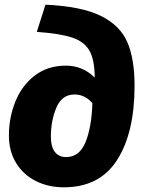

<svg xmlns="http://www.w3.org/2000/svg" viewBox="-20 -780 610 819"><path d="M18 -203Q18 -278 45.5 -346.5Q73 -415 128 -457.5Q183 -500 261 -500Q333 -500 384 -449V-453Q383 -526 361.5 -564Q340 -602 288.5 -619.5Q237 -637 137 -644L174 -760Q327 -753 409.5 -712.5Q492 -672 523 -600.5Q554 -529 554 -414Q554 -214 479.5 -97.5Q405 19 252 19Q186 19 132.5 -8Q79 -35 48.5 -85Q18 -135 18 -203ZM374 -340Q342 -377 298 -377Q244 -377 220.5 -321Q197 -265 197 -198Q197 -154 214 -132Q231 -110 262 -110Q319 -110 345 -174Q371 -238 374 -340Z"/></svg>

Font: Trujillo ExtraBold
Style: Italic
Weight: 800
Italic angle: -8°
Designer: Fira Sans original fonts by bBox Type GmbH, Carrois Corporate GbR, & Edenspiekermann AG / Changes by Cristiano Sobral
Foundry: Fira Sans original fonts by bBox Type GmbH, Carrois Corporate GbR, & Edenspiekermann AG / Changes by Cristiano Sobral
Version: Version 4.301;July 28, 2020;FontCreator 13.0.0.2655 64-bit